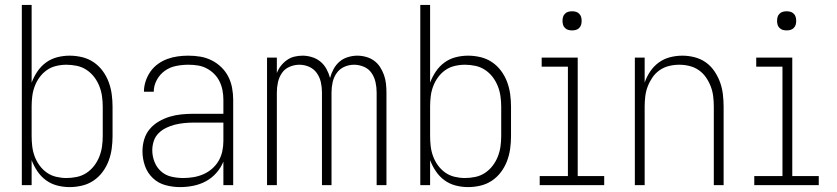

<svg xmlns="http://www.w3.org/2000/svg" viewBox="-20 -755 3415 783"><path d="M264 8Q238 8 213 1.5Q188 -5 167.5 -20Q147 -35 132.5 -56.5Q118 -78 109 -102V0H69V-735H109V-418Q118 -442 132.5 -463.5Q147 -485 167.5 -500Q188 -515 213 -521.5Q238 -528 264 -528Q289 -528 314.5 -522Q340 -516 361.5 -501.5Q383 -487 398.5 -466Q414 -445 423 -421Q432 -397 435.5 -371.5Q439 -346 439 -320V-200Q439 -174 435.5 -148.5Q432 -123 423 -99Q414 -75 398.5 -54Q383 -33 361.5 -18.5Q340 -4 314.5 2Q289 8 264 8ZM251 -29Q272 -29 293.5 -33.5Q315 -38 333 -50Q351 -62 364 -79Q377 -96 385 -116Q393 -136 396 -157.5Q399 -179 399 -200V-320Q399 -341 396 -362.5Q393 -384 385 -404Q377 -424 364 -441Q351 -458 333 -470Q315 -482 293.5 -486.5Q272 -491 251 -491Q230 -491 209 -486Q188 -481 171 -469Q154 -457 141.5 -440Q129 -423 121.5 -403Q114 -383 111.5 -362Q109 -341 109 -320V-200Q109 -179 111.5 -158Q114 -137 121.5 -117Q129 -97 141.5 -80Q154 -63 171 -51Q188 -39 209 -34Q230 -29 251 -29Z M714 8Q684 8 654.5 0Q625 -8 603 -29Q581 -50 571 -79Q561 -108 561 -138Q561 -163 568 -186.5Q575 -210 590.5 -228.5Q606 -247 627.5 -259.5Q649 -272 672 -279Q695 -286 719.5 -288.5Q744 -291 768 -291H891V-348Q891 -367 887.5 -386Q884 -405 875.5 -422.5Q867 -440 853.5 -453.5Q840 -467 823 -476Q806 -485 787 -488Q768 -491 748 -491Q723 -491 698 -486Q673 -481 652.5 -466.5Q632 -452 619.5 -429Q607 -406 607 -381H567Q567 -403 574 -424Q581 -445 593.5 -463Q606 -481 624 -494Q642 -507 662.5 -514.5Q683 -522 704.5 -525Q726 -528 748 -528Q773 -528 797 -524Q821 -520 843 -509Q865 -498 882.5 -481Q900 -464 911 -442.5Q922 -421 926.5 -396.5Q931 -372 931 -348V0H891V-96Q881 -71 862.5 -50Q844 -29 820 -16Q796 -3 769 2.5Q742 8 714 8ZM727 -29Q748 -29 769 -32.5Q790 -36 809.5 -44.5Q829 -53 845 -67Q861 -81 871.5 -99Q882 -117 886.5 -138Q891 -159 891 -180V-255H768Q749 -255 730 -253Q711 -251 693 -246.5Q675 -242 657.5 -233.5Q640 -225 626.5 -211.5Q613 -198 607 -179.5Q601 -161 601 -142Q601 -118 610 -95Q619 -72 637 -56Q655 -40 679 -34.5Q703 -29 727 -29Z M1069 0V-520H1109V-457Q1115 -473 1125.5 -486.5Q1136 -500 1150 -510Q1164 -520 1180.5 -524Q1197 -528 1214 -528Q1233 -528 1252.5 -522Q1272 -516 1287 -503.5Q1302 -491 1311.5 -473.5Q1321 -456 1326 -437Q1331 -456 1340.5 -473.5Q1350 -491 1364.5 -503.5Q1379 -516 1398.5 -522Q1418 -528 1437 -528Q1455 -528 1473 -523Q1491 -518 1505.5 -507.5Q1520 -497 1530 -481.5Q1540 -466 1546 -449Q1552 -432 1554 -414Q1556 -396 1556 -378V0H1516V-378Q1516 -399 1511.5 -419.5Q1507 -440 1495.5 -457Q1484 -474 1464.5 -482.5Q1445 -491 1424 -491Q1403 -491 1384 -482.5Q1365 -474 1353 -457Q1341 -440 1336.5 -419.5Q1332 -399 1332 -378V0H1293V-378Q1293 -399 1288.5 -419.5Q1284 -440 1272 -457Q1260 -474 1241 -482.5Q1222 -491 1201 -491Q1180 -491 1160.5 -482.5Q1141 -474 1129.5 -457Q1118 -440 1113.5 -419.5Q1109 -399 1109 -378V0Z M1889 8Q1863 8 1838 1.5Q1813 -5 1792.5 -20Q1772 -35 1757.5 -56.5Q1743 -78 1734 -102V0H1694V-735H1734V-418Q1743 -442 1757.5 -463.5Q1772 -485 1792.5 -500Q1813 -515 1838 -521.5Q1863 -528 1889 -528Q1914 -528 1939.5 -522Q1965 -516 1986.5 -501.5Q2008 -487 2023.5 -466Q2039 -445 2048 -421Q2057 -397 2060.5 -371.5Q2064 -346 2064 -320V-200Q2064 -174 2060.5 -148.5Q2057 -123 2048 -99Q2039 -75 2023.5 -54Q2008 -33 1986.5 -18.5Q1965 -4 1939.5 2Q1914 8 1889 8ZM1876 -29Q1897 -29 1918.5 -33.5Q1940 -38 1958 -50Q1976 -62 1989 -79Q2002 -96 2010 -116Q2018 -136 2021 -157.5Q2024 -179 2024 -200V-320Q2024 -341 2021 -362.5Q2018 -384 2010 -404Q2002 -424 1989 -441Q1976 -458 1958 -470Q1940 -482 1918.5 -486.5Q1897 -491 1876 -491Q1855 -491 1834 -486Q1813 -481 1796 -469Q1779 -457 1766.5 -440Q1754 -423 1746.5 -403Q1739 -383 1736.5 -362Q1734 -341 1734 -320V-200Q1734 -179 1736.5 -158Q1739 -137 1746.5 -117Q1754 -97 1766.5 -80Q1779 -63 1796 -51Q1813 -39 1834 -34Q1855 -29 1876 -29Z M2181 0V-37H2296V-483H2189V-520H2336V-37H2444V0ZM2313 -631Q2305 -631 2297.5 -633Q2290 -635 2284 -641Q2278 -647 2276 -654.5Q2274 -662 2274 -670Q2274 -678 2276 -685.5Q2278 -693 2284 -699Q2290 -705 2297.5 -707Q2305 -709 2313 -709Q2321 -709 2328.5 -707Q2336 -705 2342 -699Q2348 -693 2350 -685.5Q2352 -678 2352 -670Q2352 -662 2350 -654.5Q2348 -647 2342 -641Q2336 -635 2328.5 -633Q2321 -631 2313 -631Z M2569 0V-520H2609V-418Q2617 -442 2631.5 -463.5Q2646 -485 2666.5 -500Q2687 -515 2712 -521.5Q2737 -528 2763 -528Q2788 -528 2813 -521.5Q2838 -515 2858.5 -500.5Q2879 -486 2893.5 -464.5Q2908 -443 2916.5 -419.5Q2925 -396 2928 -370.5Q2931 -345 2931 -320V0H2891V-320Q2891 -341 2888.5 -362Q2886 -383 2878.5 -402.5Q2871 -422 2859 -439.5Q2847 -457 2829.5 -469Q2812 -481 2791.5 -486Q2771 -491 2750 -491Q2729 -491 2708.5 -486Q2688 -481 2670.5 -469Q2653 -457 2641 -439.5Q2629 -422 2621.5 -402.5Q2614 -383 2611.5 -362Q2609 -341 2609 -320V0Z M3056 0V-37H3171V-483H3064V-520H3211V-37H3319V0ZM3188 -631Q3180 -631 3172.5 -633Q3165 -635 3159 -641Q3153 -647 3151 -654.5Q3149 -662 3149 -670Q3149 -678 3151 -685.5Q3153 -693 3159 -699Q3165 -705 3172.5 -707Q3180 -709 3188 -709Q3196 -709 3203.5 -707Q3211 -705 3217 -699Q3223 -693 3225 -685.5Q3227 -678 3227 -670Q3227 -662 3225 -654.5Q3223 -647 3217 -641Q3211 -635 3203.5 -633Q3196 -631 3188 -631Z"/></svg>

Font: Zed Sans Extralight
Style: Regular
Weight: 200
Designer: Belleve Invis
Foundry: Belleve Invis
Version: Version 1.0.0; ttfautohint (v1.8.4)